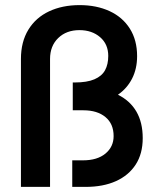

<svg xmlns="http://www.w3.org/2000/svg" viewBox="-20 -732 618 752"><path d="M62 0V-501Q62 -568 91 -615.5Q120 -663 172 -687.5Q224 -712 292 -712Q358 -712 409 -688.5Q460 -665 488.5 -620Q517 -575 517 -512Q517 -463 497.5 -424.5Q478 -386 442 -361Q490 -337 514.5 -294.5Q539 -252 539 -191Q539 -130 511.5 -87.5Q484 -45 434 -22.5Q384 0 315 0H263V-104H305Q361 -104 393 -130.5Q425 -157 425 -199Q425 -247 393 -273.5Q361 -300 307 -300H265V-409H273Q321 -409 350 -421.5Q379 -434 391.5 -457Q404 -480 404 -513Q404 -559 372 -586.5Q340 -614 291 -614Q240 -614 208 -583Q176 -552 176 -501V0Z"/></svg>

Font: Figtree Light SemiBold
Style: Regular
Weight: 600
Version: Version 2.002